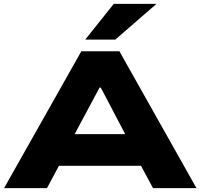

<svg xmlns="http://www.w3.org/2000/svg" viewBox="-20 -969 1033 989"><path d="M1 0 399 -705H595L992 0H768L665 -192L755 -115H235L325 -192L222 0ZM493 -518 342 -236 302 -278H688L647 -236L499 -518ZM419 -765 566 -949H786L574 -765Z"/></svg>

Font: Nunito Sans 7pt Expanded Black
Style: Regular
Weight: 900
Width: 7
Designer: Vernon Adams
Foundry: Vernon Adams
Version: Version 3.101;gftools[0.9.27]